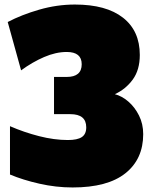

<svg xmlns="http://www.w3.org/2000/svg" viewBox="-20 -812 663 846"><path d="M611 -221Q611 -111 532.5 -48.5Q454 14 300 14Q227 14 154 -2.5Q81 -19 24 -43V-256Q86 -229 152.5 -212Q219 -195 279 -195Q321 -195 340.5 -208Q360 -221 360 -251Q360 -309 290 -309H218V-473H274Q340 -473 340 -529Q340 -583 274 -583Q226 -583 174 -560.5Q122 -538 73 -502L14 -715Q75 -747 153 -769.5Q231 -792 310 -792Q448 -792 522 -734Q596 -676 596 -570Q596 -504 565 -461.5Q534 -419 486 -397Q517 -389 545.5 -364.5Q574 -340 592.5 -303Q611 -266 611 -221Z"/></svg>

Font: Alfa Slab One
Style: Regular
Weight: 400
Designer: JM Sole
Foundry: JM Sole
Version: Version 2.000